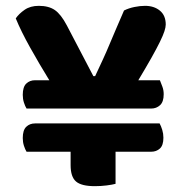

<svg xmlns="http://www.w3.org/2000/svg" viewBox="-20 -631 627 658"><path d="M71 -259Q66 -267 62 -279.5Q58 -292 58 -306Q58 -333 70 -344.5Q82 -356 100 -356H149Q114 -413 83 -468.5Q52 -524 34 -568Q45 -584 64.5 -597.5Q84 -611 113 -611Q147 -611 168 -596.5Q189 -582 209 -544L300 -370H306Q321 -402 333 -428Q345 -454 355.5 -479.5Q366 -505 378 -532.5Q390 -560 405 -595Q421 -603 440.5 -607Q460 -611 477 -611Q508 -611 528 -594.5Q548 -578 548 -547Q548 -538 543.5 -524Q539 -510 528 -487.5Q517 -465 499 -433Q481 -401 454 -356H528Q532 -346 536.5 -334Q541 -322 541 -308Q541 -282 528.5 -270.5Q516 -259 498 -259ZM376 -111V-1Q365 2 345.5 4.5Q326 7 305 7Q259 7 240.5 -9Q222 -25 222 -65V-111H71Q66 -119 62 -131.5Q58 -144 58 -158Q58 -185 70 -196.5Q82 -208 100 -208H527Q532 -199 536 -186Q540 -173 540 -159Q540 -133 528 -122Q516 -111 498 -111Z"/></svg>

Font: Baloo Chettan 2
Style: Bold
Weight: 700
Designer: Maithili Shingre, Unnati Kotecha and Ek Type
Foundry: Ek Type
Version: Version 1.640;hotconv 1.0.111;makeotfexe 2.5.65597; ttfautoh